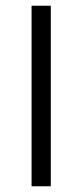

<svg xmlns="http://www.w3.org/2000/svg" viewBox="-20 -649 287 669"><path d="M157 -629V0H90V-629Z"/></svg>

Font: Sinkin Sans 300 Light
Style: Regular
Weight: 300
Designer: Keith Bates
Foundry: K-Type
Version: Sinkin Sans (version 1.0)  by Keith Bates   •   © 2014   www